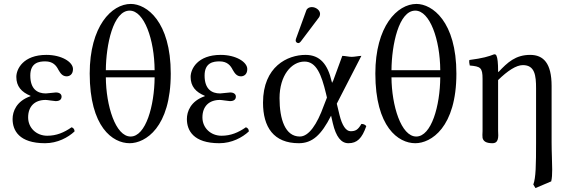

<svg xmlns="http://www.w3.org/2000/svg" viewBox="-20 -718 2906 976"><path d="M123 -121C123 -177 156 -210 212 -210C221 -210 255 -204 263 -204C286 -204 293 -215 293 -227C293 -239 283 -248 264 -248C259 -248 214 -243 213 -243C170 -243 134 -265 134 -334C134 -400 179 -406 210 -406C249 -406 266 -385 277 -363C287 -346 297 -330 319 -330C332 -330 351 -338 351 -367C351 -403 293 -439 216 -439C98 -439 63 -367 63 -327C63 -279 89 -250 135 -231V-229C63 -204 44 -151 44 -113C44 -55 77 10 209 10C272 10 326 -19 359 -50C359 -61 353 -68 344 -71C305 -44 267 -28 220 -28C165 -28 123 -68 123 -121Z M436 -344C436 -72 553 10 639 10C719 10 848 -70 848 -344C848 -609 725 -698 645 -698C547 -698 436 -584 436 -344ZM766 -361H518C519 -490 555 -664 639 -664C713 -664 765 -517 766 -361ZM766 -325C765 -180 721 -24 644 -24C567 -24 519 -181 518 -325Z M1009 -121C1009 -177 1042 -210 1098 -210C1107 -210 1141 -204 1149 -204C1172 -204 1179 -215 1179 -227C1179 -239 1169 -248 1150 -248C1145 -248 1100 -243 1099 -243C1056 -243 1020 -265 1020 -334C1020 -400 1065 -406 1096 -406C1135 -406 1152 -385 1163 -363C1173 -346 1183 -330 1205 -330C1218 -330 1237 -338 1237 -367C1237 -403 1179 -439 1102 -439C984 -439 949 -367 949 -327C949 -279 975 -250 1021 -231V-229C949 -204 930 -151 930 -113C930 -55 963 10 1095 10C1158 10 1212 -19 1245 -50C1245 -61 1239 -68 1230 -71C1191 -44 1153 -28 1106 -28C1051 -28 1009 -68 1009 -121Z M1692 -191 1817 -434C1804 -434 1783 -429 1768 -429C1753 -429 1735 -434 1720 -434L1673 -306H1672C1670 -298 1668 -294 1666 -304C1646 -391 1607 -439 1533 -439C1442 -439 1317 -380 1317 -196C1317 -72 1371 10 1499 10C1567 10 1613 -31 1663 -130L1672 -91C1688 -23 1714 10 1751 10C1795 10 1820 -14 1842 -77C1836 -84 1829 -88 1817 -88C1800 -58 1787 -51 1762 -51C1739 -51 1719 -80 1706 -133ZM1642 -222 1626 -181C1592 -86 1550 -24 1504 -24C1430 -24 1401 -111 1401 -219C1401 -334 1461 -405 1528 -405C1588 -405 1614 -339 1637 -243ZM1565 -682C1552 -682 1541 -676 1537 -665L1485 -522C1484 -519 1483 -515 1483 -512C1483 -505 1489 -499 1497 -499C1501 -499 1506 -503 1509 -507L1601 -629C1605 -634 1607 -642 1607 -647C1607 -667 1585 -682 1565 -682Z M1888 -344C1888 -72 2005 10 2091 10C2171 10 2300 -70 2300 -344C2300 -609 2177 -698 2097 -698C1999 -698 1888 -584 1888 -344ZM2218 -361H1970C1971 -490 2007 -664 2091 -664C2165 -664 2217 -517 2218 -361ZM2218 -325C2217 -180 2173 -24 2096 -24C2019 -24 1971 -181 1970 -325Z M2512 -358C2512 -398 2509 -424 2504 -434C2502 -439 2500 -442 2492 -442C2464 -431 2435 -422 2366 -413C2364 -407 2366 -391 2368 -385C2422 -380 2433 -375 2433 -317V-72C2433 -66 2433 -59 2433 -52C2432 -38 2432 -24 2433 -17C2437 0 2451 10 2483 10C2515 10 2514 -21 2512 -53C2512 -60 2512 -66 2512 -72V-311C2560 -358 2604 -387 2638 -387C2699 -387 2705 -334 2705 -269V6C2705 120 2704 186 2691 220L2702 238L2782 204C2786 188 2787 168 2787 144C2787 105 2784 57 2784 6V-281C2784 -396 2743 -439 2675 -439C2601 -439 2560 -401 2514 -352C2513 -350 2512 -353 2512 -358Z"/></svg>

Font: Libertinus Serif
Style: Regular
Weight: 400
Designer: Philipp H. Poll, Khaled Hosny
Foundry: Caleb Maclennan
Version: Version 7.050;RELEASE